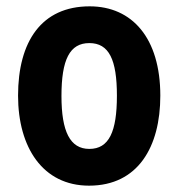

<svg xmlns="http://www.w3.org/2000/svg" viewBox="-20 -669 564 606"><path d="M486 -367C486 -549 397 -649 263 -649C111 -649 37 -538 37 -367C37 -204 115 -83 261 -83C416 -83 486 -206 486 -367ZM174 -366C174 -481 200 -533 262 -533C324 -533 349 -481 349 -367C349 -253 324 -199 262 -199C201 -199 174 -254 174 -366Z"/></svg>

Font: Noto Sans Kannada UI Condensed
Style: Bold
Weight: 700
Width: 3
Designer: Jelle Bosma - Monotype Design Team
Foundry: Monotype Imaging Inc.
Version: Version 2.005